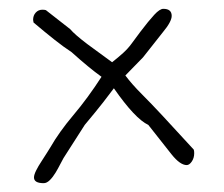

<svg xmlns="http://www.w3.org/2000/svg" viewBox="-20 -389 508 435"><path d="M419 -50Q420 -47 420 -42Q420 -31 414.5 -23Q409 -15 403 -15Q388 -15 368.5 -39.5Q349 -64 316 -106Q286 -120 238 -189Q230 -178 214 -157.5Q198 -137 172 -106L124 -31Q121 -26 116.5 -17Q112 -8 106 2Q100 12 93 19Q86 26 79 26Q57 26 57 13Q57 7 62 -3Q67 -13 74 -23.5Q81 -34 86.5 -43Q92 -52 94 -55Q114 -90 146.5 -128.5Q179 -167 210 -215Q196 -225 179 -239Q162 -253 142 -271Q125 -282 103.5 -299Q82 -316 56 -338Q56 -340 55.5 -341Q55 -342 55 -344Q55 -354 61 -360.5Q67 -367 76 -367Q81 -367 84 -366L139 -323Q149 -311 178 -289L234 -248Q248 -259 259 -269Q270 -279 278 -290L298 -317Q317 -342 329.5 -355.5Q342 -369 350 -369Q369 -369 369 -353Q369 -340 349 -316L304 -259Q303 -258 264 -218Q279 -198 301 -176Q323 -154 349 -126Z"/></svg>

Font: Gaegu Light
Style: Regular
Weight: 300
Designer: JIKJI
Foundry: JIKJI
Version: Version 1.00